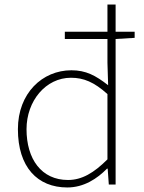

<svg xmlns="http://www.w3.org/2000/svg" viewBox="-20 -814 635 847"><path d="M490 -674V-794H454V-674H266V-642H454V-537L457 -438C402 -481 359 -504 295 -504C167 -504 59 -403 59 -244C59 -77 145 13 277 13C350 13 409 -26 452 -70H455L460 0H490V-642L574 -647V-674ZM454 -111C394 -51 341 -20 280 -20C163 -20 97 -112 97 -244C97 -369 182 -471 293 -471C349 -471 395 -452 454 -399Z"/></svg>

Font: SSpoqa Han Sans Neo Thin
Style: Regular
Weight: 100
Designer: [Spoqa Han Sans Neo] Dong-huui Kim  Younghwa Kang  Yujin Lee  [Noto Sans] Ryoko NISHIZUKA  (kana & ideographs); Paul D. 
Foundry: Spoqa (http://www.spoqa-han-sans.com)
Version: Version 1.000